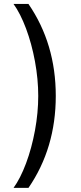

<svg xmlns="http://www.w3.org/2000/svg" viewBox="-20 -781 402 949"><path d="M120.7 147.7H46.9Q80.6 101.2 108.7 26.3Q136.7 -48.7 152.9 -136.4Q169 -224.1 169 -306.8Q169 -389.6 152.9 -477.3Q136.7 -565 108.7 -639.9Q80.6 -714.8 46.9 -761.4H120.7Q255.7 -564.6 255.7 -306.8Q255.7 -49 120.7 147.7Z"/></svg>

Font: Riot Sans
Style: Regular
Weight: 400
Designer: Rasmus Andersson
Foundry: rsms
Version: Version 4.001